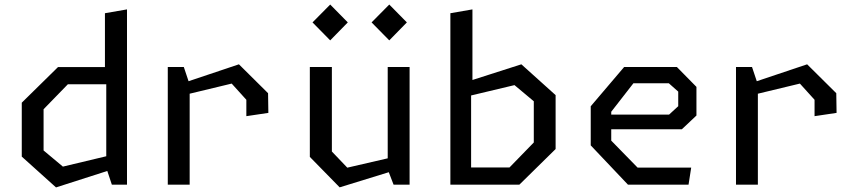

<svg xmlns="http://www.w3.org/2000/svg" viewBox="-20 -806 3760 838"><path d="M443.8 -73.3V-461.3L438 -481.7V-748.3L534.3 -765V0H468.2ZM482.3 -438.2H276.2L170.2 -329.2V-149.3L254.5 -78.8L482.3 -133.2V-70.7L224.5 12L75 -122.5V-357.8L233.2 -513.3H482.3Z M1055.2 -370.5 991.2 -441.2 751.7 -383.5V-434.3L1022.8 -525.3L1150 -399.2L1151.3 -313.3L1055.2 -299ZM712.3 -513.7H782.2L807.8 -437.2V0H712.3Z M1428.5 -144.7 1495.8 -74.2 1730.7 -128.5V-71L1462.5 11.7L1332.3 -121.2V-513.7H1428.5ZM1767.7 0H1697.8L1672.2 -66.5V-513.7H1767.7ZM1344 -708.2 1421.2 -786.2 1498 -708.2 1421.2 -629.8ZM1601.8 -708.2 1679 -786.2 1755.8 -708.2 1679 -629.8Z M1945.7 -748.3 2042 -765V-446L2036.2 -431.3V0H1945.7ZM1997.7 -75.2H2203.8L2309.8 -184.2V-364L2225.5 -434.5L1997.7 -380.2V-442.7L2255.5 -525.3L2405 -390.8V-155.5L2246.8 0H1997.7Z M2558.3 -171.5V-342.2L2704.2 -513.7H2934.2L3019.7 -426.8V-301.8L2956 -241.8H2616.8V-305.8H2900.2L2940.2 -342.5V-406.2L2899.2 -442.5H2744.5L2647.8 -318.2V-192.2L2762.8 -74.5H2996.8L2985.2 0H2720.8Z M3535.2 -370.5 3471.2 -441.2 3231.7 -383.5V-434.3L3502.8 -525.3L3630 -399.2L3631.3 -313.3L3535.2 -299ZM3192.3 -513.7H3262.2L3287.8 -437.2V0H3192.3Z"/></svg>

Font: Monaspace Krypton Var
Style: Regular
Weight: 400
Designer: Riley Cran and the Lettermatic Team
Version: Version 1.101 (Monaspace Krypton Var)